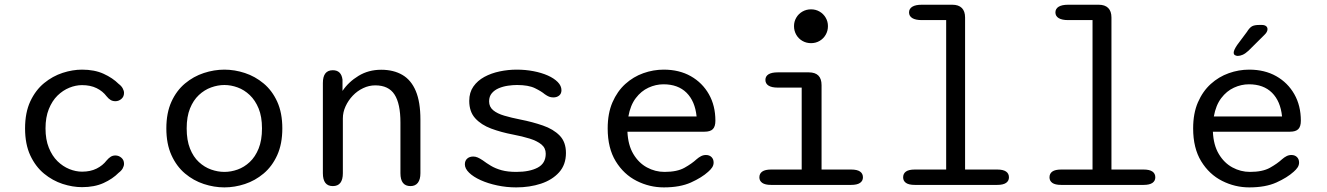

<svg xmlns="http://www.w3.org/2000/svg" viewBox="-20 -782 5611 812"><path d="M327 9.5Q287 9.5 244.8 -4.2Q202.5 -18 166.5 -47.5Q130.5 -77 108.2 -124.5Q86 -172 86 -239Q86 -306 108.2 -353.5Q130.5 -401 166.5 -430.5Q202.5 -460 244.8 -473.8Q287 -487.5 327 -487.5Q379.5 -487.5 418 -470Q456.5 -452.5 482 -427Q493.5 -418.5 499 -408.2Q504.5 -398 504.5 -389Q504.5 -373 493.2 -363.5Q482 -354 468 -354Q456.5 -354 447.8 -359.2Q439 -364.5 431 -374.5Q414.5 -396.5 388.5 -409.2Q362.5 -422 327 -422Q300.5 -422 273.2 -411Q246 -400 223.2 -377.8Q200.5 -355.5 186.5 -320.8Q172.5 -286 172.5 -239Q172.5 -192 186.5 -157.2Q200.5 -122.5 223.2 -100.2Q246 -78 273.2 -67Q300.5 -56 327 -56Q362.5 -56 388.5 -69Q414.5 -82 431 -103.5Q439 -113 447.8 -118.8Q456.5 -124.5 468 -124.5Q482 -124.5 493.2 -115Q504.5 -105.5 504.5 -89.5Q504.5 -80 499 -70Q493.5 -60 482 -51.5Q456.5 -25.5 418 -8Q379.5 9.5 327 9.5Z M929 10.5Q885.5 10.5 842 -3.8Q798.5 -18 762.5 -48.2Q726.5 -78.5 705 -126Q683.5 -173.5 683.5 -239Q683.5 -304.5 705 -351.8Q726.5 -399 762.5 -429Q798.5 -459 842 -473.2Q885.5 -487.5 929 -487.5Q972.5 -487.5 1015.8 -473.2Q1059 -459 1095 -429Q1131 -399 1152.5 -351.8Q1174 -304.5 1174 -239Q1174 -173.5 1152.5 -126Q1131 -78.5 1095 -48.2Q1059 -18 1015.8 -3.8Q972.5 10.5 929 10.5ZM929 -55Q957 -55 985 -65Q1013 -75 1036.2 -96.8Q1059.5 -118.5 1073.8 -153.8Q1088 -189 1088 -239Q1088 -288.5 1073.8 -323.2Q1059.5 -358 1036.2 -380Q1013 -402 985 -412.2Q957 -422.5 929 -422.5Q901 -422.5 872.8 -412.2Q844.5 -402 821 -380Q797.5 -358 783.5 -323.2Q769.5 -288.5 769.5 -239Q769.5 -189 783.5 -153.8Q797.5 -118.5 821 -96.8Q844.5 -75 872.8 -65Q901 -55 929 -55Z M1716 5Q1673.5 5 1673.5 -49.5V-264Q1673.5 -343.5 1648.5 -382.2Q1623.5 -421 1567 -421Q1540.5 -421 1515.8 -409.2Q1491 -397.5 1472 -377.5Q1453 -357.5 1441.5 -332.5Q1430 -307.5 1430 -281.5V-49.5Q1430 5 1387.5 5Q1345.5 5 1345.5 -49.5V-431Q1345.5 -485 1387.5 -485Q1423.5 -485 1428.5 -445V-397.5Q1454 -435.5 1496.2 -461.2Q1538.5 -487 1592 -487Q1644.5 -487 1681.8 -465.2Q1719 -443.5 1738.5 -397Q1758 -350.5 1758 -276.5V-49.5Q1758 -23 1747.2 -9Q1736.5 5 1716 5Z M2163 10.5Q2122 10.5 2083 2.2Q2044 -6 2013 -20Q1982 -34 1964 -51.5Q1946 -69 1946 -87Q1946 -102.5 1955.8 -111.2Q1965.5 -120 1981.5 -120Q1991 -120 2000.2 -116Q2009.5 -112 2021.5 -104Q2037.5 -92 2056.2 -80.8Q2075 -69.5 2101 -62.2Q2127 -55 2163.5 -55Q2219.5 -55 2253.8 -73Q2288 -91 2288 -132Q2288 -156 2269.8 -171Q2251.5 -186 2220.2 -195.8Q2189 -205.5 2149.5 -213Q2099.5 -222.5 2057.2 -238.2Q2015 -254 1989.8 -281.8Q1964.5 -309.5 1964.5 -355.5Q1964.5 -391 1982 -416Q1999.5 -441 2028.5 -456.8Q2057.5 -472.5 2093.2 -480Q2129 -487.5 2165.5 -487.5Q2202 -487.5 2236 -481Q2270 -474.5 2296.5 -462.8Q2323 -451 2338.8 -435Q2354.5 -419 2354.5 -400.5Q2354.5 -386 2344.8 -378Q2335 -370 2320.5 -370Q2310 -370 2302 -373.2Q2294 -376.5 2284 -383.5Q2270 -395.5 2242.5 -409Q2215 -422.5 2166.5 -422.5Q2148.5 -422.5 2128 -419.5Q2107.5 -416.5 2089.2 -408.8Q2071 -401 2059.8 -387.5Q2048.5 -374 2048.5 -353.5Q2048.5 -330 2065.8 -315.8Q2083 -301.5 2112.8 -292.8Q2142.5 -284 2180.5 -276.5Q2231.5 -266.5 2275.8 -251.2Q2320 -236 2346.8 -208.8Q2373.5 -181.5 2373.5 -135Q2373.5 -85.5 2344.5 -53.2Q2315.5 -21 2267.8 -5.2Q2220 10.5 2163 10.5Z M2787.5 10.5Q2727 10.5 2672.5 -17Q2618 -44.5 2584 -100Q2550 -155.5 2550 -239Q2550 -302.5 2570.2 -349.2Q2590.5 -396 2624.5 -426.8Q2658.5 -457.5 2700.8 -472.5Q2743 -487.5 2787 -487.5Q2852.5 -487.5 2901.5 -459.8Q2950.5 -432 2978 -383.5Q3005.5 -335 3005.5 -271.5Q3005.5 -247 2994.8 -236Q2984 -225 2959.5 -225H2633.5Q2636 -168.5 2658.5 -130.8Q2681 -93 2716 -74Q2751 -55 2790.5 -55Q2843.5 -55 2874.8 -72.5Q2906 -90 2926 -108.5Q2935 -116.5 2944.8 -121.5Q2954.5 -126.5 2965.5 -126.5Q2980 -126.5 2989 -117.8Q2998 -109 2998 -94.5Q2998 -83.5 2991.8 -74Q2985.5 -64.5 2975 -55.5Q2948 -31 2902 -10.2Q2856 10.5 2787.5 10.5ZM2637.5 -289.5H2926Q2919.5 -354 2883.5 -389.8Q2847.5 -425.5 2786 -425.5Q2753.5 -425.5 2722.5 -411.2Q2691.5 -397 2668.8 -367Q2646 -337 2637.5 -289.5Z M3241 -65H3370.5V-411.5H3269.5Q3243.5 -411.5 3230.2 -420Q3217 -428.5 3217 -444Q3217 -459.5 3230.2 -467.8Q3243.5 -476 3269.5 -476H3400.5Q3454.5 -476 3454.5 -422V-65H3579.5Q3605 -65 3617.2 -56.5Q3629.5 -48 3629.5 -32Q3629.5 -17 3617.2 -8.5Q3605 0 3579.5 0H3241Q3216 0 3203.8 -8.5Q3191.5 -17 3191.5 -32Q3191.5 -48 3203.8 -56.5Q3216 -65 3241 -65ZM3338 -671.5Q3338 -691 3347.5 -707.2Q3357 -723.5 3373.5 -733Q3390 -742.5 3410 -742.5Q3430 -742.5 3446.2 -733Q3462.5 -723.5 3472 -707.2Q3481.5 -691 3481.5 -671.5Q3481.5 -651.5 3472 -635Q3462.5 -618.5 3446.2 -609Q3430 -599.5 3410 -599.5Q3390 -599.5 3373.5 -609Q3357 -618.5 3347.5 -635Q3338 -651.5 3338 -671.5Z M3849 0Q3823.5 0 3811.5 -8.5Q3799.5 -17 3799.5 -32Q3799.5 -48 3811.5 -56.5Q3823.5 -65 3849 -65H3981.5V-697H3878.5Q3852 -697 3838.2 -705.5Q3824.5 -714 3824.5 -729.5Q3824.5 -745 3838.2 -753.5Q3852 -762 3878.5 -762H4007.5Q4034 -762 4047.8 -748.2Q4061.5 -734.5 4061.5 -708V-65H4197.5Q4222.5 -65 4234.8 -56.5Q4247 -48 4247 -32Q4247 -17 4234.8 -8.5Q4222.5 0 4197.5 0Z M4468 0Q4442.5 0 4430.5 -8.5Q4418.5 -17 4418.5 -32Q4418.5 -48 4430.5 -56.5Q4442.5 -65 4468 -65H4600.5V-697H4497.5Q4471 -697 4457.2 -705.5Q4443.5 -714 4443.5 -729.5Q4443.5 -745 4457.2 -753.5Q4471 -762 4497.5 -762H4626.5Q4653 -762 4666.8 -748.2Q4680.5 -734.5 4680.5 -708V-65H4816.5Q4841.5 -65 4853.8 -56.5Q4866 -48 4866 -32Q4866 -17 4853.8 -8.5Q4841.5 0 4816.5 0Z M5263.5 10.5Q5203 10.5 5148.5 -17Q5094 -44.5 5060 -100Q5026 -155.5 5026 -239Q5026 -302.5 5046.2 -349.2Q5066.5 -396 5100.5 -426.8Q5134.5 -457.5 5176.8 -472.5Q5219 -487.5 5263 -487.5Q5328.5 -487.5 5377.5 -459.8Q5426.5 -432 5454 -383.5Q5481.5 -335 5481.5 -271.5Q5481.5 -247 5470.8 -236Q5460 -225 5435.5 -225H5109.5Q5112 -168.5 5134.5 -130.8Q5157 -93 5192 -74Q5227 -55 5266.5 -55Q5319.5 -55 5350.8 -72.5Q5382 -90 5402 -108.5Q5411 -116.5 5420.8 -121.5Q5430.5 -126.5 5441.5 -126.5Q5456 -126.5 5465 -117.8Q5474 -109 5474 -94.5Q5474 -83.5 5467.8 -74Q5461.5 -64.5 5451 -55.5Q5424 -31 5378 -10.2Q5332 10.5 5263.5 10.5ZM5113.5 -289.5H5402Q5395.5 -354 5359.5 -389.8Q5323.5 -425.5 5262 -425.5Q5229.5 -425.5 5198.5 -411.2Q5167.5 -397 5144.8 -367Q5122 -337 5113.5 -289.5ZM5214.5 -545.5Q5209 -545.5 5203.2 -548.5Q5197.5 -551.5 5197.5 -559.5Q5197.5 -570 5212 -591.5L5253 -646.5Q5264.5 -665 5275 -670.8Q5285.5 -676.5 5305.5 -676.5H5316.5Q5327.5 -676.5 5334 -671.8Q5340.5 -667 5340.5 -658.5Q5340.5 -646.5 5326.5 -633.5L5260 -567.5Q5247 -555.5 5235.8 -550.5Q5224.5 -545.5 5214.5 -545.5Z"/></svg>

Font: Sono Monospace
Style: Regular
Weight: 400
Designer: Tyler Finck
Foundry: Tyler Finck
Version: Version 2.112